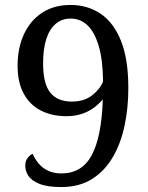

<svg xmlns="http://www.w3.org/2000/svg" viewBox="-20 -744 599 775"><path d="M227 11Q171 11 139 -2Q107 -15 94.5 -34.5Q82 -54 82 -75Q82 -94 91.5 -106.5Q101 -119 112 -123Q121 -102 136 -84Q151 -66 174 -55Q197 -44 228 -44Q311 -44 350.5 -118Q390 -192 395 -343Q381 -326 360 -310Q339 -294 311 -284.5Q283 -275 248 -275Q190 -275 145.5 -297.5Q101 -320 76 -365.5Q51 -411 51 -478Q51 -550 76.5 -605.5Q102 -661 150 -692.5Q198 -724 265 -724Q333 -724 385.5 -689Q438 -654 468 -580Q498 -506 498 -388Q498 -309 483 -237.5Q468 -166 435.5 -110Q403 -54 351.5 -21.5Q300 11 227 11ZM270 -334Q319 -334 351 -358.5Q383 -383 396 -415Q395 -504 378 -560Q361 -616 332.5 -642.5Q304 -669 265 -669Q230 -669 205 -648Q180 -627 167 -587Q154 -547 154 -488Q154 -406 183 -370Q212 -334 270 -334Z"/></svg>

Font: Noto Serif Ethiopic
Style: Regular
Weight: 400
Designer: Monotype Design Team
Foundry: Monotype Imaging Inc.
Version: Version 2.102